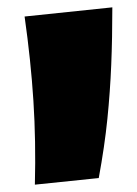

<svg xmlns="http://www.w3.org/2000/svg" viewBox="-20 -493 373 523"><path d="M249 -8 75 10Q78 -109 71 -218.5Q64 -328 47 -448L286 -473Q286 -390 283 -316.5Q280 -243 272.5 -169Q265 -95 249 -8Z"/></svg>

Font: Marhey
Style: Bold
Weight: 700
Designer: Nur Syamsi & Bustanul Arifin
Foundry: Namelatype
Version: Version 1.000